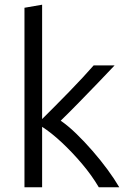

<svg xmlns="http://www.w3.org/2000/svg" viewBox="-20 -796 545 816"><path d="M84 0V-763L159 -776V-290Q183 -314 213 -344Q243 -374 274 -406Q305 -438 332 -467Q359 -496 378 -518H467Q437 -486 396.5 -444Q356 -402 314.5 -359.5Q273 -317 238 -283Q270 -261 304.5 -227.5Q339 -194 373 -155Q407 -116 436.5 -76Q466 -36 487 0H400Q370 -51 328 -100.5Q286 -150 242 -191Q198 -232 159 -257V0Z"/></svg>

Font: Ubuntu Sans
Style: Regular
Weight: 400
Designer: Dalton Maag Ltd
Foundry: Dalton Maag Ltd
Version: Version 1.006; ttfautohint (v1.8.4.7-5d5b)